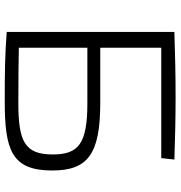

<svg xmlns="http://www.w3.org/2000/svg" viewBox="4 -738 743 790"><g transform="rotate(90 375.0 -343.5)"><path d="M177 -385V-636H631L637 -690C551 -693 465 -695 378 -695C290 -695 201 -693 112 -690V0H114C208 7 277 8 396 8C596 8 682 -19 682 -187C682 -333 616 -385 404 -385ZM404 -48C307 -48 227 -49 177 -50V-332H404C572 -332 616 -296 616 -189C616 -74 562 -48 404 -48Z"/></g></svg>

Font: Exo 2 Light Expanded
Style: Regular
Weight: 300
Width: 7
Designer: Natanael Gama
Version: Version 1.001;PS 001.001;hotconv 1.0.70;makeotf.lib2.5.58329